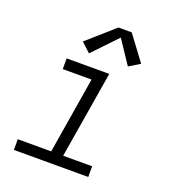

<svg xmlns="http://www.w3.org/2000/svg" viewBox="-139 -873 878 978"><g transform="rotate(20 300.0 -384.0)"><path d="M48 0V-58H229L297 -472H141V-530H372L294 -58H451V0ZM239 -593 189 -639 335 -768H407L507 -634L448 -598L364 -724Z"/></g></svg>

Font: Iosevka Curly Slab LtExObl
Style: Regular
Weight: 300
Width: 7
Italic angle: -9°
Monospace: yes
Designer: Belleve Invis
Foundry: Belleve Invis
Version: Version 11.1.0; ttfautohint (v1.8.3)